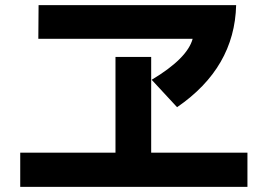

<svg xmlns="http://www.w3.org/2000/svg" viewBox="-20 -727 1040 746"><path d="M58.6 -1V-133.8H428.7V-505.9H567.4V-133.8H941.4V-1ZM128.9 -576.2 129.9 -707H897.5Q891.6 -463.9 668 -310.5L569.3 -417Q708 -500 728.5 -576.2Z"/></svg>

Font: GenEi M Gothic v2 Bold
Style: Regular
Weight: 700
Version: Version 2.0